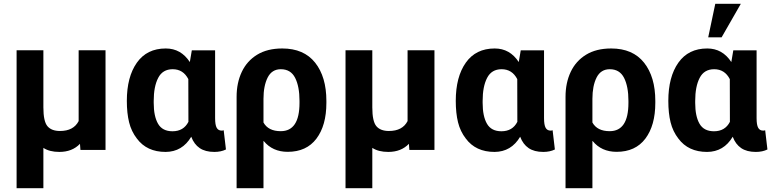

<svg xmlns="http://www.w3.org/2000/svg" viewBox="-20 -795 4091 1018"><path d="M210 203H68V-528.5H210V-225.5Q210 -151.5 231.5 -126Q253 -100.5 298 -100.5Q370 -100.5 397 -153V-528.5H539.5V0H406.5L404 -32.5Q363 10.5 294.5 10.5Q242.5 10.5 210 -11Z M1116.5 10.5Q1068.5 10.5 1038.8 -9.8Q1009 -30 994 -70Q946.5 10 858 10.5Q758.5 10.5 706 -60Q676.5 -98 664.5 -146.5Q652.5 -195 652.5 -260Q652.5 -387.5 705.8 -462.8Q759 -538 859 -538Q939.5 -538 986.5 -466L997 -528H1120.5V-168.5Q1120.5 -133 1128.8 -117.8Q1137 -102.5 1155.5 -102.5Q1161.5 -102.5 1166 -104.5L1178 -2.5Q1152 10.5 1116.5 10.5ZM894.5 -99Q953.5 -99 979 -149Q978.5 -157.5 978.5 -375.5Q951.5 -428 895.5 -428Q842.5 -428 818.8 -382.2Q795 -336.5 795 -260V-249.5Q795 -178.5 818 -138.8Q841 -99 894.5 -99Z M1377 203H1234.5V-281.5Q1234.5 -356 1262 -414Q1289.5 -472 1343.5 -505Q1397.5 -538 1476.5 -538Q1591 -538 1650.8 -462.8Q1710.5 -387.5 1710.5 -260V-249.5Q1710.5 -130 1657.8 -60Q1605 10 1505.5 10Q1425 10 1378 -47.5L1377 -47ZM1468.5 -99.5Q1568 -99.5 1568 -249.5V-260Q1568 -336.5 1544.8 -382.2Q1521.5 -428 1469 -428Q1421.5 -428 1399.2 -384Q1377 -340 1377 -270.5L1376.5 -270H1377V-145.5Q1402.5 -99.5 1468.5 -99.5Z M1954 203H1812V-528.5H1954V-225.5Q1954 -151.5 1975.5 -126Q1997 -100.5 2042 -100.5Q2114 -100.5 2141 -153V-528.5H2283.5V0H2150.5L2148 -32.5Q2107 10.5 2038.5 10.5Q1986.5 10.5 1954 -11Z M2860.5 10.5Q2812.5 10.5 2782.8 -9.8Q2753 -30 2738 -70Q2690.5 10 2602 10.5Q2502.5 10.5 2450 -60Q2420.5 -98 2408.5 -146.5Q2396.5 -195 2396.5 -260Q2396.5 -387.5 2449.8 -462.8Q2503 -538 2603 -538Q2683.5 -538 2730.5 -466L2741 -528H2864.5V-168.5Q2864.5 -133 2872.8 -117.8Q2881 -102.5 2899.5 -102.5Q2905.5 -102.5 2910 -104.5L2922 -2.5Q2896 10.5 2860.5 10.5ZM2638.5 -99Q2697.5 -99 2723 -149Q2722.5 -157.5 2722.5 -375.5Q2695.5 -428 2639.5 -428Q2586.5 -428 2562.8 -382.2Q2539 -336.5 2539 -260V-249.5Q2539 -178.5 2562 -138.8Q2585 -99 2638.5 -99Z M3121 203H2978.5V-281.5Q2978.5 -356 3006 -414Q3033.5 -472 3087.5 -505Q3141.5 -538 3220.5 -538Q3335 -538 3394.8 -462.8Q3454.5 -387.5 3454.5 -260V-249.5Q3454.5 -130 3401.8 -60Q3349 10 3249.5 10Q3169 10 3122 -47.5L3121 -47ZM3212.5 -99.5Q3312 -99.5 3312 -249.5V-260Q3312 -336.5 3288.8 -382.2Q3265.5 -428 3213 -428Q3165.5 -428 3143.2 -384Q3121 -340 3121 -270.5L3120.5 -270H3121V-145.5Q3146.5 -99.5 3212.5 -99.5Z M3806 -597H3735L3772.5 -775H3908ZM3987.5 10.5Q3939.5 10.5 3909.8 -9.8Q3880 -30 3865 -70Q3817.5 10 3729 10.5Q3629.5 10.5 3577 -60Q3547.5 -98 3535.5 -146.5Q3523.5 -195 3523.5 -260Q3523.5 -387.5 3576.8 -462.8Q3630 -538 3730 -538Q3810.5 -538 3857.5 -466L3868 -528H3991.5V-168.5Q3991.5 -133 3999.8 -117.8Q4008 -102.5 4026.5 -102.5Q4032.5 -102.5 4037 -104.5L4049 -2.5Q4023 10.5 3987.5 10.5ZM3765.5 -99Q3824.5 -99 3850 -149Q3849.5 -157.5 3849.5 -375.5Q3822.5 -428 3766.5 -428Q3713.5 -428 3689.8 -382.2Q3666 -336.5 3666 -260V-249.5Q3666 -178.5 3689 -138.8Q3712 -99 3765.5 -99Z"/></svg>

Font: Roberto Sans
Style: Bold
Weight: 700
Designer: Google (font) & Cristiano Sobral (main changes)
Version: Version 1.000;October 12, 2021;FontCreator 14.0.0.2814 64-bi